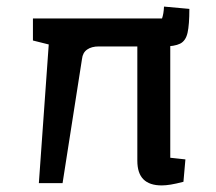

<svg xmlns="http://www.w3.org/2000/svg" viewBox="-20 -556 657 583"><path d="M98 0 128 -421 80 -433V-500H472Q477 -514 478 -536L555 -529Q555 -481 549.5 -456.5Q544 -432 527 -423.5Q510 -415 477 -415H280Q258 -415 244.5 -405.5Q231 -396 229 -377L170 0ZM471 7Q434 7 415.5 -11.5Q397 -30 397 -68V-440H497V-77Q509 -76 520 -74.5Q531 -73 543 -72L537 -4Q514 2 498.5 4.5Q483 7 471 7Z"/></svg>

Font: Changa
Style: Regular
Weight: 400
Designer: Eduardo Rodriguez Tunni
Foundry: Eduardo Rodriguez Tunni
Version: Version 3.003